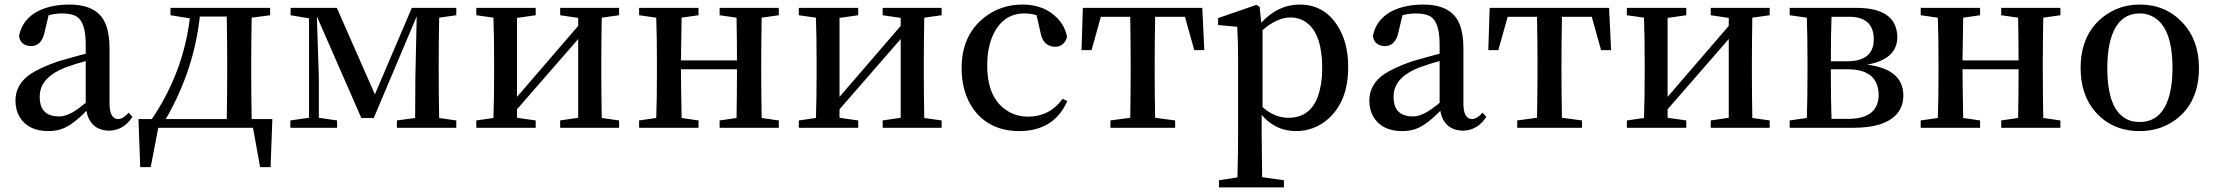

<svg xmlns="http://www.w3.org/2000/svg" viewBox="-20 -561 9720 843"><path d="M356.4 -109.4V-293Q312.5 -281.2 264.6 -263.7Q164.1 -223.6 155.3 -151.4Q154.3 -142.6 154.3 -134.8Q154.3 -60.5 220.7 -50.8Q230.5 -49.8 239.3 -49.8Q277.3 -49.8 326.2 -85.9Q339.8 -95.7 356.4 -109.4ZM544.9 -66.4 561.5 -47.9Q523.4 10.7 460.9 12.7Q387.7 12.7 364.3 -53.7Q361.3 -63.5 359.4 -74.2Q295.9 -9.8 252 4.9Q224.6 14.6 192.4 14.6Q104.5 14.6 66.4 -46.9Q47.9 -78.1 47.9 -119.1Q47.9 -191.4 114.3 -236.3Q157.2 -264.6 236.3 -292Q335.9 -320.3 356.4 -325.2V-366.2Q356.4 -464.8 315.4 -489.3Q292 -502 252 -502Q222.7 -502 193.4 -494.1L175.8 -419.9Q163.1 -359.4 116.2 -358.4Q70.3 -360.4 63.5 -402.3Q81.1 -493.2 181.6 -526.4Q227.5 -541 284.2 -541Q410.2 -541 444.3 -454.1Q460.9 -413.1 460.9 -349.6V-103.5Q461.9 -39.1 499 -38.1Q521.5 -39.1 544.9 -66.4Z M708 -38.1H975.6Q977.5 -149.4 977.5 -232.4V-293.9Q977.5 -377 975.6 -488.3H857.4Q832 -253.9 708 -38.1ZM1085 -38.1H1175.8L1168 172.9H1122.1L1090.8 0H674.8L641.6 172.9H595.7L587.9 -38.1H646.5Q784.2 -241.2 813.5 -480.5L728.5 -494.1V-526.4H1166V-494.1L1085 -483.4Q1083 -372.1 1083 -293.9V-232.4Q1083 -149.4 1085 -38.1Z M1983.4 -494.1 1908.2 -483.4Q1906.2 -372.1 1906.2 -293.9V-232.4Q1906.2 -154.3 1908.2 -43L1983.4 -32.2V0H1722.7V-32.2L1802.7 -43L1803.7 -221.7L1809.6 -489.3L1621.1 -43H1566.4L1371.1 -489.3L1379.9 -222.7V-43.9L1460 -32.2V0H1254.9V-32.2L1336.9 -43.9V-480.5L1255.9 -494.1V-526.4H1459L1626 -146.5L1788.1 -526.4H1983.4Z M2698.2 -494.1 2622.1 -483.4Q2620.1 -372.1 2620.1 -293.9V-232.4Q2620.1 -154.3 2622.1 -43L2698.2 -32.2V0H2439.5V-32.2L2518.6 -43.9V-389.6L2250 -81.1V-43.9L2332 -32.2V0H2071.3V-32.2L2146.5 -43Q2149.4 -127 2149.4 -232.4V-293.9Q2149.4 -400.4 2146.5 -483.4L2071.3 -494.1V-526.4H2332V-494.1L2250 -482.4V-135.7L2518.6 -447.3V-482.4L2439.5 -494.1V-526.4H2698.2Z M3399.4 -494.1 3324.2 -483.4Q3322.3 -372.1 3322.3 -293.9V-232.4Q3322.3 -154.3 3324.2 -43L3399.4 -32.2V0H3139.6V-32.2L3213.9 -43Q3215.8 -154.3 3215.8 -256.8H2969.7Q2969.7 -208 2972.7 -43L3046.9 -32.2V0H2786.1V-32.2L2861.3 -43Q2864.3 -127 2864.3 -232.4V-293.9Q2864.3 -400.4 2861.3 -483.4L2786.1 -494.1V-526.4H3046.9V-494.1L2972.7 -483.4Q2969.7 -322.3 2969.7 -295.9H3215.8Q3215.8 -376 3213.9 -483.4L3139.6 -494.1V-526.4H3399.4Z M4114.3 -494.1 4038.1 -483.4Q4036.1 -372.1 4036.1 -293.9V-232.4Q4036.1 -154.3 4038.1 -43L4114.3 -32.2V0H3855.5V-32.2L3934.6 -43.9V-389.6L3666 -81.1V-43.9L3748 -32.2V0H3487.3V-32.2L3562.5 -43Q3565.4 -127 3565.4 -232.4V-293.9Q3565.4 -400.4 3562.5 -483.4L3487.3 -494.1V-526.4H3748V-494.1L3666 -482.4V-135.7L3934.6 -447.3V-482.4L3855.5 -494.1V-526.4H4114.3Z M4645.5 -127 4666 -117.2Q4608.4 13.7 4456.1 14.6Q4324.2 14.6 4253.9 -82Q4202.1 -155.3 4202.1 -261.7Q4202.1 -406.2 4301.8 -484.4Q4374 -541 4469.7 -541Q4567.4 -541 4626 -477.5Q4657.2 -442.4 4665 -398.4Q4652.3 -356.4 4612.3 -355.5Q4559.6 -357.4 4548.8 -417L4531.2 -494.1Q4506.8 -502 4478.5 -502Q4386.7 -502 4342.8 -413.1Q4314.5 -355.5 4314.5 -273.4Q4314.5 -133.8 4398.4 -77.1Q4440.4 -48.8 4495.1 -48.8Q4589.8 -49.8 4645.5 -127Z M5182.6 -487.3H5051.8Q5049.8 -376 5049.8 -293.9V-232.4Q5049.8 -155.3 5051.8 -43.9L5139.6 -32.2V0H4855.5V-32.2L4942.4 -43.9Q4944.3 -155.3 4944.3 -232.4V-293.9Q4944.3 -376 4942.4 -487.3H4813.5L4772.5 -340.8H4728.5L4734.4 -526.4H5258.8L5267.6 -340.8H5223.6Z M5523.4 -428.7V-90.8Q5576.2 -43.9 5636.7 -43.9Q5747.1 -43.9 5775.4 -168.9Q5785.2 -210 5785.2 -260.7Q5785.2 -434.6 5694.3 -474.6Q5670.9 -484.4 5644.5 -484.4Q5585.9 -483.4 5523.4 -428.7ZM5510.7 -530.3 5517.6 -460.9Q5590.8 -541 5686.5 -541Q5791 -541 5850.6 -451.2Q5899.4 -377.9 5899.4 -265.6Q5899.4 -116.2 5810.5 -38.1Q5750 14.6 5668.9 14.6Q5579.1 13.7 5519.5 -56.6V23.4Q5519.5 83 5521.5 216.8L5617.2 230.5V261.7H5332V230.5L5413.1 217.8Q5416 118.2 5416 24.4V-294.9Q5416 -382.8 5412.1 -443.4L5328.1 -451.2V-481.4L5497.1 -540Z M6300.8 -109.4V-293Q6256.8 -281.2 6209 -263.7Q6108.4 -223.6 6099.6 -151.4Q6098.6 -142.6 6098.6 -134.8Q6098.6 -60.5 6165 -50.8Q6174.8 -49.8 6183.6 -49.8Q6221.7 -49.8 6270.5 -85.9Q6284.2 -95.7 6300.8 -109.4ZM6489.3 -66.4 6505.9 -47.9Q6467.8 10.7 6405.3 12.7Q6332 12.7 6308.6 -53.7Q6305.7 -63.5 6303.7 -74.2Q6240.2 -9.8 6196.3 4.9Q6168.9 14.6 6136.7 14.6Q6048.8 14.6 6010.7 -46.9Q5992.2 -78.1 5992.2 -119.1Q5992.2 -191.4 6058.6 -236.3Q6101.6 -264.6 6180.7 -292Q6280.3 -320.3 6300.8 -325.2V-366.2Q6300.8 -464.8 6259.8 -489.3Q6236.3 -502 6196.3 -502Q6167 -502 6137.7 -494.1L6120.1 -419.9Q6107.4 -359.4 6060.5 -358.4Q6014.6 -360.4 6007.8 -402.3Q6025.4 -493.2 6126 -526.4Q6171.9 -541 6228.5 -541Q6354.5 -541 6388.7 -454.1Q6405.3 -413.1 6405.3 -349.6V-103.5Q6406.2 -39.1 6443.4 -38.1Q6465.8 -39.1 6489.3 -66.4Z M6968.8 -487.3H6837.9Q6835.9 -376 6835.9 -293.9V-232.4Q6835.9 -155.3 6837.9 -43.9L6925.8 -32.2V0H6641.6V-32.2L6728.5 -43.9Q6730.5 -155.3 6730.5 -232.4V-293.9Q6730.5 -376 6728.5 -487.3H6599.6L6558.6 -340.8H6514.6L6520.5 -526.4H7044.9L7053.7 -340.8H7009.8Z M7750 -494.1 7673.8 -483.4Q7671.9 -372.1 7671.9 -293.9V-232.4Q7671.9 -154.3 7673.8 -43L7750 -32.2V0H7491.2V-32.2L7570.3 -43.9V-389.6L7301.8 -81.1V-43.9L7383.8 -32.2V0H7123V-32.2L7198.2 -43Q7201.2 -127 7201.2 -232.4V-293.9Q7201.2 -400.4 7198.2 -483.4L7123 -494.1V-526.4H7383.8V-494.1L7301.8 -482.4V-135.7L7570.3 -447.3V-482.4L7491.2 -494.1V-526.4H7750Z M8021.5 -39.1H8098.6Q8227.5 -41 8228.5 -144.5Q8226.6 -255.9 8094.7 -256.8H8018.6V-232.4Q8018.6 -122.1 8021.5 -39.1ZM8100.6 -487.3H8021.5Q8018.6 -407.2 8018.6 -292H8090.8Q8195.3 -292 8206.1 -371.1Q8207 -380.9 8207 -391.6Q8205.1 -486.3 8100.6 -487.3ZM7837.9 -526.4H8130.9Q8284.2 -526.4 8306.6 -430.7Q8310.5 -415 8310.5 -399.4Q8310.5 -300.8 8178.7 -277.3Q8177.7 -277.3 8176.8 -277.3Q8335.9 -257.8 8336.9 -142.6Q8336.9 -46.9 8229.5 -13.7Q8182.6 0 8118.2 0H7837.9V-32.2L7913.1 -43Q7916 -127 7916 -232.4V-293.9Q7916 -400.4 7913.1 -483.4L7837.9 -494.1Z M9026.4 -494.1 8951.2 -483.4Q8949.2 -372.1 8949.2 -293.9V-232.4Q8949.2 -154.3 8951.2 -43L9026.4 -32.2V0H8766.6V-32.2L8840.8 -43Q8842.8 -154.3 8842.8 -256.8H8596.7Q8596.7 -208 8599.6 -43L8673.8 -32.2V0H8413.1V-32.2L8488.3 -43Q8491.2 -127 8491.2 -232.4V-293.9Q8491.2 -400.4 8488.3 -483.4L8413.1 -494.1V-526.4H8673.8V-494.1L8599.6 -483.4Q8596.7 -322.3 8596.7 -295.9H8842.8Q8842.8 -376 8840.8 -483.4L8766.6 -494.1V-526.4H9026.4Z M9375 14.6Q9253.9 14.6 9179.7 -70.3Q9115.2 -144.5 9115.2 -262.7Q9115.2 -410.2 9215.8 -488.3Q9285.2 -541 9375 -541Q9488.3 -541 9562.5 -461.9Q9634.8 -384.8 9634.8 -262.7Q9634.8 -111.3 9532.2 -35.2Q9463.9 14.6 9375 14.6ZM9375 -25.4Q9475.6 -25.4 9506.8 -149.4Q9518.6 -198.2 9518.6 -261.7Q9518.6 -447.3 9427.7 -490.2Q9403.3 -502 9375 -502Q9271.5 -502 9242.2 -368.2Q9232.4 -321.3 9232.4 -261.7Q9232.4 -54.7 9343.8 -28.3Q9359.4 -25.4 9375 -25.4Z"/></svg>

Font: GenYoMin JP SemiBold
Style: Regular
Weight: 600
Version: Version 1.001;PS 1;hotconv 16.6.51;makeotf.lib2.5.65220 DEVE